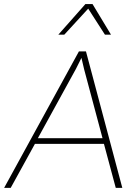

<svg xmlns="http://www.w3.org/2000/svg" viewBox="-42 -909 660 929"><path d="M-22 0 339.8 -660.2H374L549.8 0H518.1L460.9 -212.9H127L9.8 0ZM141.1 -240.2H454.1L365.2 -573.2L352.1 -628.9L325.2 -575.2ZM240.2 -741.2 371.1 -889.2H405.8L495.1 -741.2H465.8L384.8 -867.2L269 -741.2Z"/></svg>

Font: Human Sans ExtraLight
Style: Italic
Weight: 200
Italic angle: -8°
Designer: Tim Radville
Foundry: Continuum
Version: Version 1.000;FEAKit 1.0